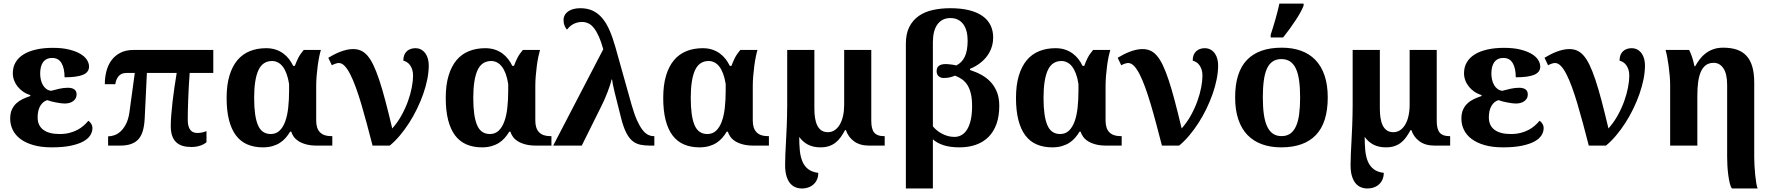

<svg xmlns="http://www.w3.org/2000/svg" viewBox="-20 -816 9944 1076"><path d="M205.1 -403.8Q205.1 -385.7 209 -368.9Q212.9 -352.1 220.7 -338.9Q228.5 -325.7 239.7 -317.4Q251 -309.1 266.1 -307.1Q287.1 -313 312.3 -318.6Q337.4 -324.2 360.8 -324.2Q382.8 -324.2 396 -315.4Q409.2 -306.6 409.2 -286.1Q409.2 -264.2 390.9 -250Q372.6 -235.8 341.8 -235.8Q333.5 -235.8 320.6 -237.5Q307.6 -239.3 293.5 -241.9Q279.3 -244.6 266.4 -248Q253.4 -251.5 245.1 -254.9Q220.2 -247.6 205.6 -222.4Q190.9 -197.3 190.9 -158.2Q190.9 -112.3 222.7 -88.6Q254.4 -64.9 314 -64.9Q344.7 -64.9 369.4 -71.3Q394 -77.6 413.8 -88.1Q433.6 -98.6 448.7 -112.1Q463.9 -125.5 475.1 -139.2Q483.9 -134.3 491 -122.6Q498 -110.8 498 -98.1Q498 -77.1 485.8 -57.6Q473.6 -38.1 446.5 -23.2Q419.4 -8.3 376 0.7Q332.5 9.8 270 9.8Q210.9 9.8 167 -2.9Q123 -15.6 94.2 -37.4Q65.4 -59.1 51.3 -88.4Q37.1 -117.7 37.1 -150.9Q37.1 -181.2 46.6 -201.9Q56.2 -222.7 71.8 -237.1Q87.4 -251.5 107.7 -261Q127.9 -270.5 149.9 -277.8V-283.2Q127.4 -290 109.4 -302.5Q91.3 -314.9 78.4 -331.3Q65.4 -347.7 58.6 -366.7Q51.8 -385.7 51.8 -405.8Q51.8 -440.4 67.6 -467Q83.5 -493.7 112.5 -511.5Q141.6 -529.3 183.1 -538.6Q224.6 -547.9 275.9 -547.9Q329.1 -547.9 367.4 -538.3Q405.8 -528.8 430.7 -513.9Q455.6 -499 467.3 -480.2Q479 -461.4 479 -442.9Q479 -411.1 445.3 -397Q411.6 -382.8 341.8 -382.8Q341.8 -433.6 324.7 -462.4Q307.6 -491.2 272.9 -491.2Q253.4 -491.2 240.5 -484.1Q227.5 -477.1 219.7 -465.1Q211.9 -453.1 208.5 -437.3Q205.1 -421.4 205.1 -403.8Z M1175.3 -407.2H1043Q1040 -371.6 1038.1 -333Q1036.1 -294.4 1034.7 -258.5Q1033.2 -222.7 1032.7 -192.4Q1032.2 -162.1 1032.2 -143.1Q1032.2 -122.6 1036.4 -108.9Q1040.5 -95.2 1047.6 -86.7Q1054.7 -78.1 1064.5 -74.5Q1074.2 -70.8 1085.9 -70.8Q1100.1 -70.8 1113.8 -74Q1127.4 -77.1 1137.2 -81.1V-19Q1125 -7.8 1102.5 0Q1080.1 7.8 1052.2 7.8Q1024.9 7.8 1003.7 1.5Q982.4 -4.9 967.5 -18.8Q952.6 -32.7 944.8 -55.2Q937 -77.6 937 -109.9Q937 -135.3 939.7 -170.9Q942.4 -206.5 947 -246.6Q951.7 -286.6 957.8 -328.1Q963.9 -369.6 970.2 -407.2H803.2L791 -153.8Q789.1 -114.3 781.2 -85.4Q773.4 -56.6 757.3 -37.6Q741.2 -18.6 715.3 -9.3Q689.5 0 652.3 0H585.9V-51.8Q601.6 -51.8 620.1 -57.9Q638.7 -64 655.5 -79.3Q672.4 -94.7 685.8 -120.4Q699.2 -146 705.1 -185.1L735.4 -407.2H689Q660.2 -407.2 645 -389.4Q629.9 -371.6 626 -344.2H567.4Q567.4 -383.3 576.7 -418.2Q585.9 -453.1 605.5 -479.2Q625 -505.4 655.8 -520.8Q686.5 -536.1 729 -536.1H1175.3Z M1758.3 0Q1721.2 0 1695.3 -7.1Q1669.4 -14.2 1652.3 -25.4Q1635.3 -36.6 1625.7 -50.5Q1616.2 -64.5 1612.3 -78.1H1606Q1594.7 -59.1 1580.6 -43Q1566.4 -26.9 1547.9 -15.1Q1529.3 -3.4 1505.9 3.2Q1482.4 9.8 1453.1 9.8Q1404.3 9.8 1366.2 -6.6Q1328.1 -22.9 1302.5 -56.9Q1276.9 -90.8 1263.4 -143.1Q1250 -195.3 1250 -267.1Q1250 -339.4 1265.9 -392.1Q1281.7 -444.8 1310.5 -479Q1339.4 -513.2 1380.4 -529.5Q1421.4 -545.9 1471.2 -545.9Q1501 -545.9 1524.7 -538.1Q1548.3 -530.3 1567.1 -516.6Q1585.9 -502.9 1599.6 -485.1Q1613.3 -467.3 1623 -446.8H1632.3Q1640.6 -469.7 1651.6 -491.5Q1662.6 -513.2 1682.1 -536.1H1778.3Q1773.9 -522 1769 -498.5Q1764.2 -475.1 1760.5 -447.5Q1756.8 -419.9 1754.4 -390.4Q1752 -360.8 1752 -334V-140.1Q1752 -96.2 1773.2 -74.7Q1794.4 -53.2 1834 -53.2H1842.3V0ZM1497.1 -64.9Q1526.9 -64.9 1546.6 -83.7Q1566.4 -102.5 1578.4 -135.3Q1590.3 -168 1595.2 -212.4Q1600.1 -256.8 1600.1 -308.1V-345.2Q1594.7 -379.4 1585.4 -403.8Q1576.2 -428.2 1563.7 -443.8Q1551.3 -459.5 1536.1 -466.8Q1521 -474.1 1504.9 -474.1Q1451.7 -474.1 1428 -422.1Q1404.3 -370.1 1404.3 -267.1Q1404.3 -165 1425.5 -115Q1446.8 -64.9 1497.1 -64.9Z M2382.8 -449.2Q2382.8 -413.1 2374.8 -372.6Q2366.7 -332 2352.1 -290Q2337.4 -248 2317.1 -206.3Q2296.9 -164.6 2272.5 -126.7Q2248 -88.9 2220.7 -56.4Q2193.4 -23.9 2164.1 0H2067.9Q2051.3 -64.5 2035.4 -123.8Q2019.5 -183.1 2004.2 -234.6Q1988.8 -286.1 1973.4 -328.1Q1958 -370.1 1942.6 -400.1Q1927.2 -430.2 1911.4 -446.5Q1895.5 -462.9 1878.9 -462.9Q1870.6 -462.9 1859.9 -459.2Q1849.1 -455.6 1839.8 -450.2L1819.8 -492.2Q1834 -501 1851.1 -509.8Q1868.2 -518.6 1886.2 -525.6Q1904.3 -532.7 1922.9 -536.9Q1941.4 -541 1959 -541Q1982.4 -541 2002 -532.7Q2021.5 -524.4 2039.1 -504.4Q2056.6 -484.4 2072.5 -451.4Q2088.4 -418.5 2105 -368.9Q2121.6 -319.3 2139.4 -252Q2157.2 -184.6 2178.2 -96.2Q2208 -129.4 2230 -169.2Q2252 -209 2266.4 -249Q2280.8 -289.1 2287.8 -326.4Q2294.9 -363.8 2294.9 -392.1Q2294.9 -411.6 2290 -426.3Q2285.2 -440.9 2277.6 -451.2Q2270 -461.4 2260.3 -467.5Q2250.5 -473.6 2240.2 -476.1Q2240.2 -494.6 2245.6 -507.8Q2251 -521 2260.3 -529.3Q2269.5 -537.6 2281.5 -541.7Q2293.5 -545.9 2307.1 -545.9Q2327.1 -545.9 2341.6 -537.4Q2356 -528.8 2365.2 -515.1Q2374.5 -501.5 2378.7 -484.1Q2382.8 -466.8 2382.8 -449.2Z M2986.3 0Q2949.2 0 2923.3 -7.1Q2897.5 -14.2 2880.4 -25.4Q2863.3 -36.6 2853.8 -50.5Q2844.2 -64.5 2840.3 -78.1H2834Q2822.8 -59.1 2808.6 -43Q2794.4 -26.9 2775.9 -15.1Q2757.3 -3.4 2733.9 3.2Q2710.4 9.8 2681.2 9.8Q2632.3 9.8 2594.2 -6.6Q2556.2 -22.9 2530.5 -56.9Q2504.9 -90.8 2491.5 -143.1Q2478 -195.3 2478 -267.1Q2478 -339.4 2493.9 -392.1Q2509.8 -444.8 2538.6 -479Q2567.4 -513.2 2608.4 -529.5Q2649.4 -545.9 2699.2 -545.9Q2729 -545.9 2752.7 -538.1Q2776.4 -530.3 2795.2 -516.6Q2814 -502.9 2827.6 -485.1Q2841.3 -467.3 2851.1 -446.8H2860.4Q2868.7 -469.7 2879.6 -491.5Q2890.6 -513.2 2910.2 -536.1H3006.3Q3002 -522 2997.1 -498.5Q2992.2 -475.1 2988.5 -447.5Q2984.9 -419.9 2982.4 -390.4Q2980 -360.8 2980 -334V-140.1Q2980 -96.2 3001.2 -74.7Q3022.5 -53.2 3062 -53.2H3070.3V0ZM2725.1 -64.9Q2754.9 -64.9 2774.7 -83.7Q2794.4 -102.5 2806.4 -135.3Q2818.4 -168 2823.2 -212.4Q2828.1 -256.8 2828.1 -308.1V-345.2Q2822.8 -379.4 2813.5 -403.8Q2804.2 -428.2 2791.7 -443.8Q2779.3 -459.5 2764.2 -466.8Q2749 -474.1 2732.9 -474.1Q2679.7 -474.1 2656 -422.1Q2632.3 -370.1 2632.3 -267.1Q2632.3 -165 2653.6 -115Q2674.8 -64.9 2725.1 -64.9Z M3360.8 -540Q3349.1 -582 3336.2 -611.1Q3323.2 -640.1 3308.8 -658.4Q3294.4 -676.8 3277.8 -684.8Q3261.2 -692.9 3241.2 -692.9Q3225.6 -692.9 3212.6 -689Q3199.7 -685.1 3189.5 -679Q3179.2 -672.9 3171.1 -665Q3163.1 -657.2 3157.2 -649.9Q3149.4 -659.2 3143.8 -672.1Q3138.2 -685.1 3138.2 -703.1Q3138.2 -719.2 3145.3 -731.7Q3152.3 -744.1 3164.8 -752.7Q3177.2 -761.2 3194.3 -765.6Q3211.4 -770 3231.9 -770Q3271.5 -770 3301.5 -756.1Q3331.5 -742.2 3354.7 -714.8Q3377.9 -687.5 3395.5 -647.2Q3413.1 -606.9 3428.2 -554.2L3520 -227.1Q3534.7 -175.8 3549.8 -142.1Q3564.9 -108.4 3580.3 -88.6Q3595.7 -68.8 3611.3 -61Q3627 -53.2 3642.1 -53.2H3647V0H3624Q3592.8 0 3568.4 -5.1Q3543.9 -10.3 3524.7 -25.9Q3505.4 -41.5 3490 -71.3Q3474.6 -101.1 3461.9 -149.9Q3438.5 -239.7 3425 -296.6Q3411.6 -353.5 3410.2 -370.1H3407.2Q3404.8 -357.9 3398.9 -339.8Q3393.1 -321.8 3385.5 -301.8Q3377.9 -281.7 3369.1 -261.7Q3360.4 -241.7 3352.1 -225.1L3240.2 0H3080.1Z M4205.1 0Q4168 0 4142.1 -7.1Q4116.2 -14.2 4099.1 -25.4Q4082 -36.6 4072.5 -50.5Q4063 -64.5 4059.1 -78.1H4052.7Q4041.5 -59.1 4027.3 -43Q4013.2 -26.9 3994.6 -15.1Q3976.1 -3.4 3952.6 3.2Q3929.2 9.8 3899.9 9.8Q3851.1 9.8 3813 -6.6Q3774.9 -22.9 3749.3 -56.9Q3723.6 -90.8 3710.2 -143.1Q3696.8 -195.3 3696.8 -267.1Q3696.8 -339.4 3712.6 -392.1Q3728.5 -444.8 3757.3 -479Q3786.1 -513.2 3827.1 -529.5Q3868.2 -545.9 3918 -545.9Q3947.8 -545.9 3971.4 -538.1Q3995.1 -530.3 4013.9 -516.6Q4032.7 -502.9 4046.4 -485.1Q4060.1 -467.3 4069.8 -446.8H4079.1Q4087.4 -469.7 4098.4 -491.5Q4109.4 -513.2 4128.9 -536.1H4225.1Q4220.7 -522 4215.8 -498.5Q4210.9 -475.1 4207.3 -447.5Q4203.6 -419.9 4201.2 -390.4Q4198.7 -360.8 4198.7 -334V-140.1Q4198.7 -96.2 4220 -74.7Q4241.2 -53.2 4280.8 -53.2H4289.1V0ZM3943.8 -64.9Q3973.6 -64.9 3993.4 -83.7Q4013.2 -102.5 4025.1 -135.3Q4037.1 -168 4042 -212.4Q4046.9 -256.8 4046.9 -308.1V-345.2Q4041.5 -379.4 4032.2 -403.8Q4022.9 -428.2 4010.5 -443.8Q3998 -459.5 3982.9 -466.8Q3967.8 -474.1 3951.7 -474.1Q3898.4 -474.1 3874.8 -422.1Q3851.1 -370.1 3851.1 -267.1Q3851.1 -165 3872.3 -115Q3893.6 -64.9 3943.8 -64.9Z M4578.6 9.8Q4537.1 9.8 4507.8 -5.6Q4478.5 -21 4459 -48.8Q4459 -7.3 4462.4 27.8Q4465.8 63 4477.1 89.4Q4488.3 115.7 4509.5 132.1Q4530.8 148.4 4565.9 152.8Q4565.9 171.9 4559.6 187.7Q4553.2 203.6 4541.3 215.3Q4529.3 227.1 4512.2 233.6Q4495.1 240.2 4473.6 240.2Q4455.1 240.2 4438 233.4Q4420.9 226.6 4408 211.2Q4395 195.8 4387.5 170.7Q4379.9 145.5 4379.9 108.9Q4379.9 79.1 4381.3 46.6Q4382.8 14.2 4385 -25.4Q4387.2 -64.9 4389.2 -113.8Q4391.1 -162.6 4391.6 -225.1V-536.1H4543.9V-206.1Q4543.9 -179.2 4547.6 -155.3Q4551.3 -131.3 4559.8 -113.5Q4568.4 -95.7 4583 -85.4Q4597.7 -75.2 4619.6 -75.2Q4640.6 -75.2 4657.5 -86.4Q4674.3 -97.7 4686.3 -117.9Q4698.2 -138.2 4704.6 -166.7Q4710.9 -195.3 4710.9 -230V-536.1H4862.8V-138.2Q4862.8 -92.3 4879.4 -72.8Q4896 -53.2 4930.7 -53.2H4938V0H4850.6Q4799.3 0 4766.4 -23.9Q4733.4 -47.9 4720.7 -86.9H4715.8Q4704.1 -64.9 4691.2 -46.9Q4678.2 -28.8 4662.1 -16.4Q4646 -3.9 4625.5 2.9Q4605 9.8 4578.6 9.8Z M5056.6 240.2V-570.8Q5056.6 -627 5075.9 -665Q5095.2 -703.1 5128.9 -726.6Q5162.6 -750 5208 -760Q5253.4 -770 5305.7 -770Q5365.7 -770 5410.9 -758.8Q5456.1 -747.6 5486.1 -726.3Q5516.1 -705.1 5531 -674.6Q5545.9 -644 5545.9 -606Q5545.9 -581.5 5540.3 -561Q5534.7 -540.5 5525.6 -523.7Q5516.6 -506.8 5504.9 -493.2Q5493.2 -479.5 5481 -469.2Q5452.1 -444.8 5416 -430.2V-423.8Q5450.7 -412.6 5480.5 -396.2Q5510.3 -379.9 5532.5 -355.7Q5554.7 -331.5 5567.4 -299.1Q5580.1 -266.6 5580.1 -223.1Q5580.1 -165 5564.5 -121.3Q5548.8 -77.6 5519.8 -48.6Q5490.7 -19.5 5449.5 -4.9Q5408.2 9.8 5356.9 9.8Q5304.2 9.8 5267.3 -2.4Q5230.5 -14.6 5208 -35.2V240.2ZM5329.1 -48.8Q5350.6 -48.8 5368.7 -59.1Q5386.7 -69.3 5399.9 -90.6Q5413.1 -111.8 5420.4 -144.3Q5427.7 -176.8 5427.7 -221.2Q5427.7 -260.7 5421.4 -288.8Q5415 -316.9 5403.1 -336.9Q5391.1 -356.9 5373.3 -370.1Q5355.5 -383.3 5332 -392.1Q5319.8 -386.7 5304.4 -382.8Q5289.1 -378.9 5268.1 -378.9Q5251.5 -378.9 5240.2 -388.9Q5229 -398.9 5229 -417Q5229 -457 5279.8 -457Q5285.2 -457 5293.2 -456.3Q5301.3 -455.6 5310.1 -454.6Q5318.8 -453.6 5326.7 -452.1Q5334.5 -450.7 5338.9 -449.2Q5370.6 -464.4 5386.7 -498Q5402.8 -531.7 5402.8 -588.9Q5402.8 -617.2 5396.7 -640.4Q5390.6 -663.6 5378.4 -680.2Q5366.2 -696.8 5348.1 -705.8Q5330.1 -714.8 5306.6 -714.8Q5281.7 -714.8 5263.4 -705.3Q5245.1 -695.8 5232.7 -678.2Q5220.2 -660.6 5214.1 -635.5Q5208 -610.4 5208 -579.1V-107.9Q5217.3 -96.7 5229.7 -86.2Q5242.2 -75.7 5257.6 -67.4Q5272.9 -59.1 5290.8 -54Q5308.6 -48.8 5329.1 -48.8Z M6182.1 0Q6145 0 6119.1 -7.1Q6093.3 -14.2 6076.2 -25.4Q6059.1 -36.6 6049.6 -50.5Q6040 -64.5 6036.1 -78.1H6029.8Q6018.6 -59.1 6004.4 -43Q5990.2 -26.9 5971.7 -15.1Q5953.1 -3.4 5929.7 3.2Q5906.2 9.8 5877 9.8Q5828.1 9.8 5790 -6.6Q5752 -22.9 5726.3 -56.9Q5700.7 -90.8 5687.3 -143.1Q5673.8 -195.3 5673.8 -267.1Q5673.8 -339.4 5689.7 -392.1Q5705.6 -444.8 5734.4 -479Q5763.2 -513.2 5804.2 -529.5Q5845.2 -545.9 5895 -545.9Q5924.8 -545.9 5948.5 -538.1Q5972.2 -530.3 5991 -516.6Q6009.8 -502.9 6023.4 -485.1Q6037.1 -467.3 6046.9 -446.8H6056.2Q6064.5 -469.7 6075.4 -491.5Q6086.4 -513.2 6106 -536.1H6202.1Q6197.8 -522 6192.9 -498.5Q6188 -475.1 6184.3 -447.5Q6180.7 -419.9 6178.2 -390.4Q6175.8 -360.8 6175.8 -334V-140.1Q6175.8 -96.2 6197 -74.7Q6218.3 -53.2 6257.8 -53.2H6266.1V0ZM5920.9 -64.9Q5950.7 -64.9 5970.5 -83.7Q5990.2 -102.5 6002.2 -135.3Q6014.2 -168 6019 -212.4Q6023.9 -256.8 6023.9 -308.1V-345.2Q6018.6 -379.4 6009.3 -403.8Q6000 -428.2 5987.5 -443.8Q5975.1 -459.5 5960 -466.8Q5944.8 -474.1 5928.7 -474.1Q5875.5 -474.1 5851.8 -422.1Q5828.1 -370.1 5828.1 -267.1Q5828.1 -165 5849.4 -115Q5870.6 -64.9 5920.9 -64.9Z M6806.6 -449.2Q6806.6 -413.1 6798.6 -372.6Q6790.5 -332 6775.9 -290Q6761.2 -248 6741 -206.3Q6720.7 -164.6 6696.3 -126.7Q6671.9 -88.9 6644.5 -56.4Q6617.2 -23.9 6587.9 0H6491.7Q6475.1 -64.5 6459.2 -123.8Q6443.4 -183.1 6428 -234.6Q6412.6 -286.1 6397.2 -328.1Q6381.8 -370.1 6366.5 -400.1Q6351.1 -430.2 6335.2 -446.5Q6319.3 -462.9 6302.7 -462.9Q6294.4 -462.9 6283.7 -459.2Q6272.9 -455.6 6263.7 -450.2L6243.7 -492.2Q6257.8 -501 6274.9 -509.8Q6292 -518.6 6310.1 -525.6Q6328.1 -532.7 6346.7 -536.9Q6365.2 -541 6382.8 -541Q6406.2 -541 6425.8 -532.7Q6445.3 -524.4 6462.9 -504.4Q6480.5 -484.4 6496.3 -451.4Q6512.2 -418.5 6528.8 -368.9Q6545.4 -319.3 6563.2 -252Q6581.1 -184.6 6602.1 -96.2Q6631.8 -129.4 6653.8 -169.2Q6675.8 -209 6690.2 -249Q6704.6 -289.1 6711.7 -326.4Q6718.8 -363.8 6718.8 -392.1Q6718.8 -411.6 6713.9 -426.3Q6709 -440.9 6701.4 -451.2Q6693.8 -461.4 6684.1 -467.5Q6674.3 -473.6 6664.1 -476.1Q6664.1 -494.6 6669.4 -507.8Q6674.8 -521 6684.1 -529.3Q6693.4 -537.6 6705.3 -541.7Q6717.3 -545.9 6731 -545.9Q6751 -545.9 6765.4 -537.4Q6779.8 -528.8 6789.1 -515.1Q6798.3 -501.5 6802.5 -484.1Q6806.6 -466.8 6806.6 -449.2Z M7420.9 -270Q7420.9 -128.9 7354.7 -59.6Q7288.6 9.8 7160.2 9.8Q7100.1 9.8 7052.2 -7.6Q7004.4 -24.9 6970.9 -59.6Q6937.5 -94.2 6919.7 -147Q6901.9 -199.7 6901.9 -270Q6901.9 -411.1 6968 -480Q7034.2 -548.8 7163.1 -548.8Q7223.1 -548.8 7270.8 -531.7Q7318.4 -514.6 7351.8 -480Q7385.3 -445.3 7403.1 -392.8Q7420.9 -340.3 7420.9 -270ZM7057.1 -270Q7057.1 -216.8 7062.7 -176.3Q7068.4 -135.7 7080.8 -108.4Q7093.3 -81.1 7113.3 -67.1Q7133.3 -53.2 7162.1 -53.2Q7190.9 -53.2 7210.7 -67.1Q7230.5 -81.1 7242.9 -108.4Q7255.4 -135.7 7260.7 -176.3Q7266.1 -216.8 7266.1 -270Q7266.1 -323.7 7260.5 -364Q7254.9 -404.3 7242.4 -431.2Q7230 -458 7210 -471.4Q7189.9 -484.9 7161.1 -484.9Q7132.3 -484.9 7112.3 -471.4Q7092.3 -458 7080.1 -431.2Q7067.9 -404.3 7062.5 -364Q7057.1 -323.7 7057.1 -270ZM7101.1 -621.1Q7115.2 -664.1 7128.9 -712.2Q7142.6 -760.3 7149.9 -795.9H7285.6V-784.2Q7273.4 -752 7241.2 -702.9Q7209 -653.8 7170.9 -606H7101.1Z M7747.6 9.8Q7706.1 9.8 7676.8 -5.6Q7647.5 -21 7627.9 -48.8Q7627.9 -7.3 7631.3 27.8Q7634.8 63 7646 89.4Q7657.2 115.7 7678.5 132.1Q7699.7 148.4 7734.9 152.8Q7734.9 171.9 7728.5 187.7Q7722.2 203.6 7710.2 215.3Q7698.2 227.1 7681.2 233.6Q7664.1 240.2 7642.6 240.2Q7624 240.2 7606.9 233.4Q7589.8 226.6 7576.9 211.2Q7564 195.8 7556.4 170.7Q7548.8 145.5 7548.8 108.9Q7548.8 79.1 7550.3 46.6Q7551.8 14.2 7554 -25.4Q7556.2 -64.9 7558.1 -113.8Q7560.1 -162.6 7560.5 -225.1V-536.1H7712.9V-206.1Q7712.9 -179.2 7716.6 -155.3Q7720.2 -131.3 7728.8 -113.5Q7737.3 -95.7 7752 -85.4Q7766.6 -75.2 7788.6 -75.2Q7809.6 -75.2 7826.4 -86.4Q7843.3 -97.7 7855.2 -117.9Q7867.2 -138.2 7873.5 -166.7Q7879.9 -195.3 7879.9 -230V-536.1H8031.7V-138.2Q8031.7 -92.3 8048.3 -72.8Q8064.9 -53.2 8099.6 -53.2H8106.9V0H8019.5Q7968.3 0 7935.3 -23.9Q7902.3 -47.9 7889.6 -86.9H7884.8Q7873 -64.9 7860.1 -46.9Q7847.2 -28.8 7831.1 -16.4Q7814.9 -3.9 7794.4 2.9Q7773.9 9.8 7747.6 9.8Z M8337.9 -403.8Q8337.9 -385.7 8341.8 -368.9Q8345.7 -352.1 8353.5 -338.9Q8361.3 -325.7 8372.6 -317.4Q8383.8 -309.1 8398.9 -307.1Q8419.9 -313 8445.1 -318.6Q8470.2 -324.2 8493.7 -324.2Q8515.6 -324.2 8528.8 -315.4Q8542 -306.6 8542 -286.1Q8542 -264.2 8523.7 -250Q8505.4 -235.8 8474.6 -235.8Q8466.3 -235.8 8453.4 -237.5Q8440.4 -239.3 8426.3 -241.9Q8412.1 -244.6 8399.2 -248Q8386.2 -251.5 8377.9 -254.9Q8353 -247.6 8338.4 -222.4Q8323.7 -197.3 8323.7 -158.2Q8323.7 -112.3 8355.5 -88.6Q8387.2 -64.9 8446.8 -64.9Q8477.5 -64.9 8502.2 -71.3Q8526.9 -77.6 8546.6 -88.1Q8566.4 -98.6 8581.5 -112.1Q8596.7 -125.5 8607.9 -139.2Q8616.7 -134.3 8623.8 -122.6Q8630.9 -110.8 8630.9 -98.1Q8630.9 -77.1 8618.7 -57.6Q8606.4 -38.1 8579.3 -23.2Q8552.2 -8.3 8508.8 0.7Q8465.3 9.8 8402.8 9.8Q8343.8 9.8 8299.8 -2.9Q8255.9 -15.6 8227.1 -37.4Q8198.2 -59.1 8184.1 -88.4Q8169.9 -117.7 8169.9 -150.9Q8169.9 -181.2 8179.4 -201.9Q8189 -222.7 8204.6 -237.1Q8220.2 -251.5 8240.5 -261Q8260.7 -270.5 8282.7 -277.8V-283.2Q8260.3 -290 8242.2 -302.5Q8224.1 -314.9 8211.2 -331.3Q8198.2 -347.7 8191.4 -366.7Q8184.6 -385.7 8184.6 -405.8Q8184.6 -440.4 8200.4 -467Q8216.3 -493.7 8245.4 -511.5Q8274.4 -529.3 8315.9 -538.6Q8357.4 -547.9 8408.7 -547.9Q8461.9 -547.9 8500.2 -538.3Q8538.6 -528.8 8563.5 -513.9Q8588.4 -499 8600.1 -480.2Q8611.8 -461.4 8611.8 -442.9Q8611.8 -411.1 8578.1 -397Q8544.4 -382.8 8474.6 -382.8Q8474.6 -433.6 8457.5 -462.4Q8440.4 -491.2 8405.8 -491.2Q8386.2 -491.2 8373.3 -484.1Q8360.4 -477.1 8352.5 -465.1Q8344.7 -453.1 8341.3 -437.3Q8337.9 -421.4 8337.9 -403.8Z M9198.7 -449.2Q9198.7 -413.1 9190.7 -372.6Q9182.6 -332 9168 -290Q9153.3 -248 9133.1 -206.3Q9112.8 -164.6 9088.4 -126.7Q9064 -88.9 9036.6 -56.4Q9009.3 -23.9 8980 0H8883.8Q8867.2 -64.5 8851.3 -123.8Q8835.4 -183.1 8820.1 -234.6Q8804.7 -286.1 8789.3 -328.1Q8773.9 -370.1 8758.5 -400.1Q8743.2 -430.2 8727.3 -446.5Q8711.4 -462.9 8694.8 -462.9Q8686.5 -462.9 8675.8 -459.2Q8665 -455.6 8655.8 -450.2L8635.7 -492.2Q8649.9 -501 8667 -509.8Q8684.1 -518.6 8702.1 -525.6Q8720.2 -532.7 8738.8 -536.9Q8757.3 -541 8774.9 -541Q8798.3 -541 8817.9 -532.7Q8837.4 -524.4 8855 -504.4Q8872.6 -484.4 8888.4 -451.4Q8904.3 -418.5 8920.9 -368.9Q8937.5 -319.3 8955.3 -252Q8973.1 -184.6 8994.1 -96.2Q9023.9 -129.4 9045.9 -169.2Q9067.9 -209 9082.3 -249Q9096.7 -289.1 9103.8 -326.4Q9110.8 -363.8 9110.8 -392.1Q9110.8 -411.6 9106 -426.3Q9101.1 -440.9 9093.5 -451.2Q9085.9 -461.4 9076.2 -467.5Q9066.4 -473.6 9056.2 -476.1Q9056.2 -494.6 9061.5 -507.8Q9066.9 -521 9076.2 -529.3Q9085.4 -537.6 9097.4 -541.7Q9109.4 -545.9 9123 -545.9Q9143.1 -545.9 9157.5 -537.4Q9171.9 -528.8 9181.2 -515.1Q9190.4 -501.5 9194.6 -484.1Q9198.7 -466.8 9198.7 -449.2Z M9339.8 -338.9Q9339.8 -362.8 9337.4 -391.1Q9335 -419.4 9331.3 -446.8Q9327.6 -474.1 9323 -497.8Q9318.4 -521.5 9314 -536.1H9446.3Q9456.5 -515.6 9463.6 -493.4Q9470.7 -471.2 9476.1 -444.8H9480Q9491.2 -464.8 9505.4 -483.6Q9519.5 -502.4 9538.3 -516.8Q9557.1 -531.2 9581.3 -540Q9605.5 -548.8 9637.2 -548.8Q9681.2 -548.8 9713.9 -537.6Q9746.6 -526.4 9768.3 -502.4Q9790 -478.5 9800.5 -441.2Q9811 -403.8 9811 -352.1V68.8Q9811 87.9 9812.5 113.3Q9814 138.7 9816.4 163.6Q9818.8 188.5 9822.3 209.5Q9825.7 230.5 9830.1 240.2H9686Q9678.7 231 9673.8 210.4Q9668.9 189.9 9665.5 164.6Q9662.1 139.2 9660.6 112.1Q9659.2 85 9659.2 63V-339.8Q9659.2 -401.9 9638.4 -432.9Q9617.7 -463.9 9584 -463.9Q9558.1 -463.9 9540.5 -451.2Q9522.9 -438.5 9512.2 -414.6Q9501.5 -390.6 9496.8 -356.7Q9492.2 -322.8 9492.2 -279.8V0H9339.8Z"/></svg>

Font: Droid Serif
Style: Bold
Weight: 700
Designer: Monotype Design team
Foundry: Monotype Imaging Inc.
Version: Version 1.03